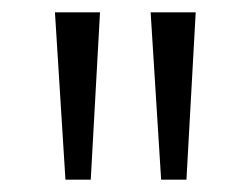

<svg xmlns="http://www.w3.org/2000/svg" viewBox="-20 -725 406 311"><path d="M86 -434 69 -705H142L127 -434ZM241 -434 224 -705H297L282 -434Z"/></svg>

Font: Nunito Sans 12pt Light
Style: Regular
Weight: 300
Designer: Vernon Adams
Foundry: Vernon Adams
Version: Version 3.101;gftools[0.9.27]